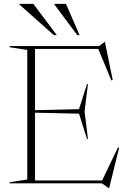

<svg xmlns="http://www.w3.org/2000/svg" viewBox="-20 -955 664 1000"><path d="M30 0V-6L122 -20V-695L30 -709V-715H495.5L524.5 -736.5H526.5L567 -538.5L560 -536L492 -700H162.5V-381L391.5 -386.5L433 -517H438L420.5 -374L438 -231.5H433L391.5 -363L162.5 -368V-15H512L594.5 -187.5L600.5 -185.5L548.5 24.5H545.5L511 0ZM276 -772H260.5L80.5 -932V-935H153.5ZM394.5 -772H382.5L263 -932V-935H323.5Z"/></svg>

Font: Newsreader Display ExtraLight
Style: Regular
Weight: 275
Designer: Hugues Gentile
Foundry: Production Type
Version: Version 1.002